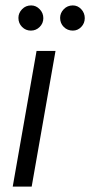

<svg xmlns="http://www.w3.org/2000/svg" viewBox="-20 -689 333 709"><path d="M27 0 115 -501H185L97 0ZM94 -576Q75 -576 61.5 -589.5Q48 -603 48 -623Q48 -641 61.5 -655Q75 -669 95 -669Q113 -669 126.5 -655Q140 -641 140 -622Q140 -603 126.5 -589.5Q113 -576 94 -576ZM249 -576Q229 -576 215.5 -589.5Q202 -603 202 -623Q202 -641 215.5 -655Q229 -669 249 -669Q267 -669 280 -655Q293 -641 293 -622Q293 -603 280 -589.5Q267 -576 249 -576Z"/></svg>

Font: DM Sans 17pt Light
Style: Italic
Weight: 300
Italic angle: -10°
Version: Version 4.004;gftools[0.9.30]